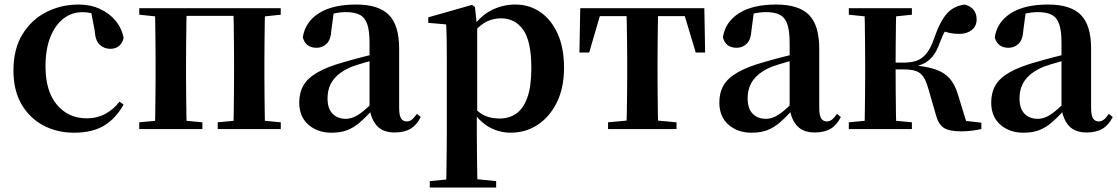

<svg xmlns="http://www.w3.org/2000/svg" viewBox="-20 -572 4955 851"><path d="M308.1 16.2Q233.1 16.2 172.2 -16Q111.3 -48.3 75.4 -109.8Q39.6 -171.4 39.6 -259.7Q39.6 -354.7 79.5 -419.9Q119.4 -485 185.1 -518.5Q250.9 -551.9 329 -551.9Q380.5 -551.9 422.8 -532.5Q465.2 -513.2 492.8 -479.5Q520.4 -445.8 528 -402.4Q514.4 -355.6 469.4 -355.6Q441.9 -355.6 422.1 -373.6Q402.4 -391.6 399.6 -436.8L381.8 -530.1L449.7 -486.3Q420.8 -503.2 396.1 -510.6Q371.4 -518 344.6 -518Q298.2 -518 261.2 -489.4Q224.1 -460.7 202.9 -407.1Q181.7 -353.5 181.7 -277.6Q181.7 -168.4 232 -108Q282.4 -47.5 365.2 -47.5Q409.5 -47.5 445.8 -66.7Q482.2 -85.9 509.9 -121.4L527.8 -108.4Q492.1 -45.4 440.3 -14.6Q388.5 16.2 308.1 16.2Z M665.9 0Q667.6 -25.5 668.1 -67.5Q668.6 -109.6 669.1 -154.8Q669.6 -200 669.6 -234.8V-301.2Q669.6 -335.7 669.1 -381.1Q668.6 -426.5 668.1 -468.7Q667.6 -511 665.9 -535.7H807.6Q806.6 -510.7 806.1 -468.5Q805.6 -426.3 805.1 -381Q804.6 -335.6 804.6 -301.2V-234.8Q804.6 -200 805.1 -154.8Q805.6 -109.6 806.1 -67.5Q806.6 -25.5 807.6 0ZM1014.4 0Q1015.4 -25.5 1015.9 -67.5Q1016.4 -109.6 1016.9 -154.8Q1017.4 -200 1017.4 -234.8V-301.2Q1017.4 -335.6 1016.9 -381Q1016.4 -426.3 1015.9 -468.5Q1015.4 -510.7 1014.4 -535.7H1154.9Q1153.9 -510.7 1153.4 -468.5Q1152.9 -426.3 1152.4 -381Q1151.9 -335.6 1151.9 -301.2V-234.8Q1151.9 -200 1152.4 -154.8Q1152.9 -109.6 1153.4 -67.5Q1153.9 -25.5 1154.9 0ZM597.2 0V-29.9L707 -40.2H768.6L877 -29.9V0ZM945 0V-29.9L1054.5 -40.2H1117.1L1224.5 -29.9V0ZM597.2 -506.8V-535.7H736.9V-495.5H707ZM1085.4 -495.5V-535.7H1224.3V-506.8L1117.1 -495.5ZM736.9 -501.8V-535.7H1085.4V-501.8Z M1449.6 16.2Q1387.2 16.2 1346.8 -19.4Q1306.3 -54.9 1306.3 -117.6Q1306.3 -161.2 1325 -193.6Q1343.7 -226.1 1388.1 -251.5Q1432.6 -277 1508.4 -297.9Q1547.8 -309.4 1597.4 -322Q1647 -334.6 1687 -344.4V-318.9Q1647 -308.9 1607 -297.6Q1566.9 -286.4 1540.1 -276.7Q1486.3 -254.9 1459.1 -220.6Q1431.8 -186.4 1431.8 -135.9Q1431.8 -90.4 1454.1 -67.9Q1476.3 -45.3 1513 -45.3Q1529.3 -45.3 1547.7 -52.6Q1566.1 -59.9 1590.4 -79.7Q1614.8 -99.4 1648.3 -135.5L1663.8 -82.4H1628.7Q1599.6 -50.6 1574.2 -28.7Q1548.7 -6.8 1519.4 4.7Q1490 16.2 1449.6 16.2ZM1729.1 15.2Q1677.6 15.2 1650.9 -14.2Q1624.2 -43.6 1617.9 -94V-96.5V-381.4Q1617.9 -434.7 1607.8 -464.5Q1597.7 -494.3 1574.6 -506.3Q1551.5 -518.3 1513 -518.3Q1487.4 -518.3 1460.3 -512.2Q1433.2 -506.1 1396.8 -491.2L1459.1 -516.3L1448.9 -439.2Q1446.3 -395.9 1427.6 -378Q1408.8 -360.2 1383.3 -360.2Q1334.1 -360.2 1322.2 -406.5Q1331.9 -473.5 1392.4 -512.7Q1452.9 -551.9 1558.1 -551.9Q1658.4 -551.9 1703.7 -505.9Q1749.1 -459.8 1749.1 -356.2V-94.8Q1749.1 -60.3 1757.8 -47Q1766.6 -33.8 1782.7 -33.8Q1794.3 -33.8 1804.3 -40.9Q1814.3 -48.1 1827.7 -67.2L1844.9 -53.4Q1827 -17.5 1799.2 -1.1Q1771.4 15.2 1729.1 15.2Z M1884.9 259.3V230.8L1994 220.1H2073.4L2179.1 230.8V259.3ZM1957.4 259.3Q1958.4 217.3 1958.9 174.2Q1959.4 131 1959.9 89.9Q1960.4 48.8 1960.4 13.8V-308.7Q1960.4 -358.5 1959.9 -393Q1959.4 -427.5 1957.4 -463.8L1878.2 -470.7V-495.2L2072.2 -550.4L2085.2 -540.9L2093.8 -460.8L2095.1 -455V-75.6L2093.4 -63V13Q2093.4 47.8 2093.9 89.3Q2094.4 130.8 2094.9 174Q2095.4 217.3 2096.4 259.3ZM2243.1 16.2Q2195 16.2 2151.7 -6.7Q2108.4 -29.6 2072.3 -82.3H2060.1L2078.6 -97.8Q2106.5 -67.8 2133.5 -57.3Q2160.6 -46.7 2195.1 -46.7Q2235.7 -46.7 2267.3 -67.9Q2298.8 -89.1 2316.9 -138.2Q2335 -187.4 2335 -270.1Q2335 -389.4 2298.9 -440.1Q2262.8 -490.8 2200.6 -490.8Q2169.3 -490.8 2139.4 -477.5Q2109.5 -464.2 2072 -421.1L2057.1 -437.5H2065.5Q2103.3 -497.6 2154.7 -524.8Q2206.1 -551.9 2263.6 -551.9Q2325.4 -551.9 2373.9 -519.1Q2422.5 -486.2 2451.2 -423.5Q2479.9 -360.9 2479.9 -271.4Q2479.9 -182.3 2448 -117.9Q2416.1 -53.5 2362.7 -18.6Q2309.3 16.2 2243.1 16.2Z M2548.2 -339.1 2551.8 -535.7H3101.8L3105.4 -339.1H3063.7L3005.1 -534.2L3071 -500.4H2582.6L2648.5 -534.2L2591.4 -339.1ZM2675.1 0V-29.9L2786.7 -40.2H2867.6L2978.5 -29.9V0ZM2756.2 0Q2757.2 -25.5 2758.1 -67.4Q2758.9 -109.4 2759.4 -154.7Q2759.9 -200 2759.9 -234.8V-301.2Q2759.9 -335.7 2759.4 -381Q2758.9 -426.4 2758.1 -468.7Q2757.2 -511 2756.2 -535.7H2897.4Q2896.4 -511 2895.9 -468.7Q2895.4 -426.4 2894.9 -381Q2894.4 -335.7 2894.4 -301.2V-234.8Q2894.4 -200 2894.9 -154.7Q2895.4 -109.4 2895.9 -67.4Q2896.4 -25.5 2897.4 0Z M3311.6 16.2Q3249.2 16.2 3208.8 -19.4Q3168.3 -54.9 3168.3 -117.6Q3168.3 -161.2 3187 -193.6Q3205.7 -226.1 3250.1 -251.5Q3294.6 -277 3370.4 -297.9Q3409.8 -309.4 3459.4 -322Q3509 -334.6 3549 -344.4V-318.9Q3509 -308.9 3469 -297.6Q3428.9 -286.4 3402.1 -276.7Q3348.3 -254.9 3321.1 -220.6Q3293.8 -186.4 3293.8 -135.9Q3293.8 -90.4 3316.1 -67.9Q3338.3 -45.3 3375 -45.3Q3391.3 -45.3 3409.7 -52.6Q3428.1 -59.9 3452.4 -79.7Q3476.8 -99.4 3510.3 -135.5L3525.8 -82.4H3490.7Q3461.6 -50.6 3436.2 -28.7Q3410.7 -6.8 3381.4 4.7Q3352 16.2 3311.6 16.2ZM3591.1 15.2Q3539.6 15.2 3512.9 -14.2Q3486.2 -43.6 3479.9 -94V-96.5V-381.4Q3479.9 -434.7 3469.8 -464.5Q3459.7 -494.3 3436.6 -506.3Q3413.5 -518.3 3375 -518.3Q3349.4 -518.3 3322.3 -512.2Q3295.2 -506.1 3258.8 -491.2L3321.1 -516.3L3310.9 -439.2Q3308.3 -395.9 3289.6 -378Q3270.8 -360.2 3245.3 -360.2Q3196.1 -360.2 3184.2 -406.5Q3193.9 -473.5 3254.4 -512.7Q3314.9 -551.9 3420.1 -551.9Q3520.4 -551.9 3565.7 -505.9Q3611.1 -459.8 3611.1 -356.2V-94.8Q3611.1 -60.3 3619.8 -47Q3628.6 -33.8 3644.7 -33.8Q3656.3 -33.8 3666.3 -40.9Q3676.3 -48.1 3689.7 -67.2L3706.9 -53.4Q3689 -17.5 3661.2 -1.1Q3633.4 15.2 3591.1 15.2Z M3742.2 0V-29.9L3852 -40.2H3913.6L4021.8 -29.9V0ZM3742.2 -506.8V-535.7H4021.8V-506.8L3913.6 -495.5H3852ZM3810.9 0Q3812.6 -25.5 3813.1 -67.4Q3813.6 -109.4 3814.1 -154.7Q3814.6 -200 3814.6 -234.8V-301.2Q3814.6 -335.7 3814.1 -381Q3813.6 -426.4 3813.1 -468.7Q3812.6 -511 3810.9 -535.7H3952.6Q3951.6 -511 3951.1 -468.2Q3950.6 -425.4 3950.1 -377.7Q3949.6 -330 3949.6 -289.8V-269.3Q3949.6 -217.7 3950.1 -164.9Q3950.6 -112.1 3951.1 -68.8Q3951.6 -25.5 3952.6 0ZM4127.8 -64.1 4093.9 -181.4Q4084.5 -214.7 4071.8 -232.8Q4059 -250.9 4038.6 -257.6Q4018.3 -264.3 3984.4 -264.3H3881.9V-294.5H3984.8Q4012.9 -294.5 4037 -301Q4061.1 -307.4 4082 -329.9Q4103 -352.3 4119.3 -399.3Q4146 -476.8 4176.5 -511.4Q4207 -545.9 4257.1 -551.9Q4308.7 -536.4 4308.7 -485.9Q4308.7 -456 4287 -438.9Q4265.2 -421.8 4232.7 -421.8Q4208.5 -421.8 4190.8 -425.6Q4173.1 -429.3 4153 -436.9L4203.8 -479.7Q4182.6 -455.6 4170.7 -437.1Q4158.8 -418.5 4147 -386.8Q4132.7 -345.1 4113.8 -322.2Q4094.8 -299.2 4070.9 -288.8Q4046.9 -278.3 4017.2 -273.1L4019.4 -283.3Q4083.6 -278.6 4124.1 -265.1Q4164.6 -251.7 4188.3 -225.1Q4212.1 -198.6 4225.6 -153.9L4269.3 -11.8L4174.7 -46L4329.6 -28.2V0Q4310.7 4.5 4286.6 7.3Q4262.5 10.2 4241.2 10.2Q4186.1 10.2 4162.3 -6Q4138.5 -22.2 4127.8 -64.1Z M4516.6 16.2Q4454.2 16.2 4413.8 -19.4Q4373.3 -54.9 4373.3 -117.6Q4373.3 -161.2 4392 -193.6Q4410.7 -226.1 4455.1 -251.5Q4499.6 -277 4575.4 -297.9Q4614.8 -309.4 4664.4 -322Q4714 -334.6 4754 -344.4V-318.9Q4714 -308.9 4674 -297.6Q4633.9 -286.4 4607.1 -276.7Q4553.3 -254.9 4526.1 -220.6Q4498.8 -186.4 4498.8 -135.9Q4498.8 -90.4 4521.1 -67.9Q4543.3 -45.3 4580 -45.3Q4596.3 -45.3 4614.7 -52.6Q4633.1 -59.9 4657.4 -79.7Q4681.8 -99.4 4715.3 -135.5L4730.8 -82.4H4695.7Q4666.6 -50.6 4641.2 -28.7Q4615.7 -6.8 4586.4 4.7Q4557 16.2 4516.6 16.2ZM4796.1 15.2Q4744.6 15.2 4717.9 -14.2Q4691.2 -43.6 4684.9 -94V-96.5V-381.4Q4684.9 -434.7 4674.8 -464.5Q4664.7 -494.3 4641.6 -506.3Q4618.5 -518.3 4580 -518.3Q4554.4 -518.3 4527.3 -512.2Q4500.2 -506.1 4463.8 -491.2L4526.1 -516.3L4515.9 -439.2Q4513.3 -395.9 4494.6 -378Q4475.8 -360.2 4450.3 -360.2Q4401.1 -360.2 4389.2 -406.5Q4398.9 -473.5 4459.4 -512.7Q4519.9 -551.9 4625.1 -551.9Q4725.4 -551.9 4770.7 -505.9Q4816.1 -459.8 4816.1 -356.2V-94.8Q4816.1 -60.3 4824.8 -47Q4833.6 -33.8 4849.7 -33.8Q4861.3 -33.8 4871.3 -40.9Q4881.3 -48.1 4894.7 -67.2L4911.9 -53.4Q4894 -17.5 4866.2 -1.1Q4838.4 15.2 4796.1 15.2Z"/></svg>

Font: Noto Serif SC
Style: Regular
Weight: 200
Designer: Ryoko NISHIZUKA 西塚涼子 (kana & ideographs); Frank Grießhammer (Latin, Greek & Cyrillic); Wenlong ZHANG 张文龙 (bopomofo); San
Foundry: Adobe
Version: Version 2.001;hotconv 1.1.0;makeotfexe 2.6.0